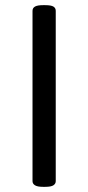

<svg xmlns="http://www.w3.org/2000/svg" viewBox="-20 -722 342 744"><path d="M147 2Q125 2 115.5 -4Q106 -10 106 -20V-680Q106 -691 115.5 -696.5Q125 -702 147 -702H155Q178 -702 187 -696.5Q196 -691 196 -680V-20Q196 -10 187 -4Q178 2 155 2Z"/></svg>

Font: Asap Semi Expanded
Style: Regular
Weight: 400
Width: 6
Designer: Pablo Cosgaya
Foundry: Omnibus-Type
Version: Version 3.001; ttfautohint (v1.8.4.7-5d5b)